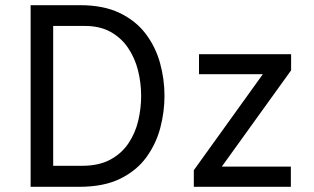

<svg xmlns="http://www.w3.org/2000/svg" viewBox="-20 -720 1209 740"><path d="M98 0V-700H289Q379 -700 441.2 -670Q503.5 -640 541.5 -589.8Q579.5 -539.5 596.8 -477.2Q614 -415 614 -350Q614 -289.5 598 -228Q582 -166.5 544.8 -114.8Q507.5 -63 444 -31.5Q380.5 0 285 0ZM185 -81H296Q361.5 -81 405.2 -104.8Q449 -128.5 475.2 -167.8Q501.5 -207 512.8 -254.8Q524 -302.5 524 -350Q524 -401 511.8 -449.2Q499.5 -497.5 473.2 -536Q447 -574.5 406 -597.2Q365 -620 307 -620H185ZM727 0V-64L993 -434H747V-511H1102V-449L835 -78H1101V0Z"/></svg>

Font: Overpass
Style: Regular
Weight: 400
Designer: Delve Withrington, Dave Bailey, Thomas Jockin
Foundry: Delve Fonts LLC
Version: Version 4.000